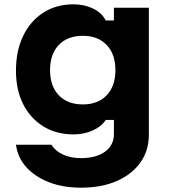

<svg xmlns="http://www.w3.org/2000/svg" viewBox="-20 -651 790 890"><path d="M670 -27Q670 47 631 102Q592 157 521.5 188Q451 219 355 219Q273 219 208 194Q143 169 102.5 124.5Q62 80 54 20H219Q236 49 272 65.5Q308 82 355 82Q426 82 467 52Q508 22 508 -30V-95H470Q451 -65 410.5 -46.5Q370 -28 321 -28Q241 -28 181 -65Q121 -102 87.5 -168Q54 -234 54 -323Q54 -416 87.5 -485Q121 -554 181 -592.5Q241 -631 321 -631Q371 -631 412 -611Q453 -591 470 -556H508V-615H670ZM212 -326Q212 -252 252.5 -209.5Q293 -167 364 -167Q434 -167 474.5 -209.5Q515 -252 515 -326Q515 -400 474.5 -442.5Q434 -485 364 -485Q293 -485 252.5 -442.5Q212 -400 212 -326Z"/></svg>

Font: Martian Mono SemiExpanded SemiExpanded
Style: Bold
Weight: 700
Width: 6
Monospace: yes
Version: Version 1.000